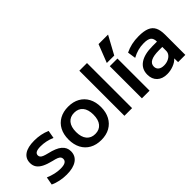

<svg xmlns="http://www.w3.org/2000/svg" viewBox="15 -1489 2198 2198"><g transform="rotate(-45 1114.5 -390.0)"><path d="M242 10Q187 10 134.5 -1Q82 -12 39 -32L57 -129Q104 -109 150 -98.5Q196 -88 240 -88Q291 -88 316 -102.5Q341 -117 341 -146Q341 -164 332 -176Q323 -188 300.5 -197.5Q278 -207 237 -216Q167 -233 123 -255.5Q79 -278 58 -309Q37 -340 37 -382Q37 -454 92.5 -492Q148 -530 253 -530Q305 -530 354 -520.5Q403 -511 448 -491L431 -395Q388 -414 344.5 -423Q301 -432 258 -432Q209 -432 185.5 -419.5Q162 -407 162 -380Q162 -365 171.5 -353Q181 -341 203 -332Q225 -323 262 -314Q315 -302 353.5 -286Q392 -270 416.5 -249Q441 -228 453 -202.5Q465 -177 465 -145Q465 -71 406.5 -30.5Q348 10 242 10Z M802 10Q722 10 662.5 -23Q603 -56 571 -117Q539 -178 539 -260Q539 -343 571 -403.5Q603 -464 662.5 -497Q722 -530 802 -530Q883 -530 942 -497Q1001 -464 1033.5 -403.5Q1066 -343 1066 -260Q1066 -178 1033.5 -117Q1001 -56 942 -23Q883 10 802 10ZM802 -88Q869 -88 906 -133Q943 -178 943 -260Q943 -343 906 -387.5Q869 -432 802 -432Q735 -432 698 -387.5Q661 -343 661 -260Q661 -178 698 -133Q735 -88 802 -88Z M1184 0V-730H1308V0Z M1467 0V-520H1591V0ZM1589 -570H1469L1555 -790H1709Z M1869 10Q1791 10 1746.5 -32.5Q1702 -75 1702 -148Q1702 -239 1773 -288Q1844 -337 1975 -337H2048Q2048 -389 2021 -410.5Q1994 -432 1929 -432Q1879 -432 1833.5 -420Q1788 -408 1740 -382L1725 -482Q1774 -506 1827.5 -518Q1881 -530 1944 -530Q2026 -530 2075.5 -510Q2125 -490 2147.5 -445.5Q2170 -401 2170 -328V0H2053L2052 -60H2050Q2023 -29 1972 -9.5Q1921 10 1869 10ZM1913 -86Q1950 -86 1981 -99.5Q2012 -113 2030 -136Q2048 -159 2048 -188V-251H1993Q1907 -251 1863.5 -228.5Q1820 -206 1820 -160Q1820 -126 1844 -106Q1868 -86 1913 -86Z"/></g></svg>

Font: M PLUS 2 Thin SemiBold
Style: Regular
Weight: 600
Version: Version 1.001